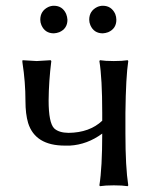

<svg xmlns="http://www.w3.org/2000/svg" viewBox="-20 -640 550 663"><path d="M67.9 -291Q67.9 -356.9 57.6 -423.3Q57.1 -426.8 57.1 -429.2L58.1 -432.1Q60.1 -432.1 106.9 -429.2L154.8 -432.1L157.2 -429.2Q148.4 -358.9 147.9 -293Q147.9 -216.3 167 -196.8Q183.1 -181.6 216.8 -181.2Q289.6 -182.1 333 -223.1V-250Q333 -369.1 323.2 -429.2L325.2 -432.1Q343.3 -429.2 373 -429.2Q402.8 -429.2 420.9 -432.1L422.9 -429.2Q414.6 -375 413.1 -250V-179.2Q413.1 -63 422.9 0L420.9 2.9Q402.8 0 373 0Q343.3 0 325.2 2.9L323.2 0Q333 -61 333 -178.7Q281.2 -140.6 221.2 -137.2Q212.4 -136.7 204.1 -137.2Q101.6 -137.2 77.1 -215.3Q67.9 -246.6 67.9 -291ZM119.1 -571.8Q119.1 -602.1 146.5 -615.7Q156.2 -620.1 166 -620.1Q195.8 -620.1 208.5 -591.8Q212.4 -581.5 212.9 -571.8Q212.9 -541 184.6 -528.8Q175.3 -525.4 166 -524.9Q135.3 -524.9 123 -553.2Q119.1 -562.5 119.1 -571.8ZM288.1 -571.8Q288.1 -602.1 315.4 -615.7Q325.2 -620.1 335 -620.1Q364.7 -620.1 377.9 -591.8Q381.8 -581.5 381.8 -571.8Q381.8 -541 353.5 -528.8Q344.2 -525.4 335 -524.9Q304.2 -524.9 292 -553.2Q288.1 -562.5 288.1 -571.8Z"/></svg>

Font: Linux Biolinum O
Style: Regular
Weight: 400
Designer: Philipp H. Poll
Foundry: Philipp H. Poll
Version: Version 1.0.4